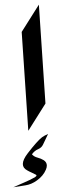

<svg xmlns="http://www.w3.org/2000/svg" viewBox="-20 -706 289 825"><path d="M73.2 -568.8 147 -686 175.3 -261.2 101.6 -144ZM165 -85Q158.7 -71.3 143.6 -64.9Q128.4 -58.6 117.2 -43Q126 -32.7 141.1 -28.8Q156.2 -24.9 168 -17.6Q181.2 -8.8 181.2 5.4Q181.2 13.7 177.2 22.9Q166 49.8 138.7 69.3Q115.2 86.4 89.6 90.3Q64 94.2 37.1 98.6Q60.1 88.4 84 78.1Q107.9 67.9 129.9 55.7Q136.7 51.3 136.7 47.9Q136.7 46.4 134.8 44.9Q126 40 115.5 35.4Q105 30.8 96.7 25.9Q78.1 16.1 78.1 -1.5Q78.1 -20 99.6 -47.9Q140.6 -101.1 160.6 -116.2Q168.9 -122.6 186.5 -130.4Z"/></svg>

Font: Aref Ruqaa
Style: Regular
Weight: 400
Designer: Abdullah Aref
Version: Version 1.002